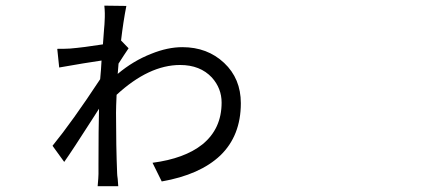

<svg xmlns="http://www.w3.org/2000/svg" viewBox="-20 -636 1540 673"><path d="M322.3 16.6Q325.2 -15.6 325.2 -25.9Q325.2 -36.1 325.2 -59.6Q325.2 -186.5 327.1 -254.9Q319.3 -243.2 302.7 -216.8Q233.4 -108.4 205.1 -68.4L164.1 -125Q233.4 -210 331.1 -358.4Q332 -369.1 334 -392.6Q335 -413.1 335.9 -423.8Q281.2 -416 187.5 -399.4L180.7 -464.8Q210 -464.8 225.6 -465.8Q272.5 -469.7 340.8 -480.5Q341.8 -500 344.7 -533.2Q346.7 -553.7 346.7 -561.5Q348.6 -590.8 345.7 -616.2L422.9 -615.2Q412.1 -560.5 404.3 -494.1L430.7 -466.8Q425.8 -460 413.1 -440.4Q401.4 -421.9 395.5 -413.1Q394.5 -400.4 392.6 -377Q447.3 -422.9 509.8 -447.3Q567.4 -470.7 619.1 -470.7Q707 -470.7 765.6 -415.5Q824.2 -360.4 824.2 -274.4Q824.2 -160.2 752 -90.8Q680.7 -23.4 546.9 0L514.6 -65.4Q627 -80.1 689.5 -129.9Q756.8 -184.6 756.8 -276.4Q756.8 -326.2 722.7 -364.3Q681.6 -408.2 611.3 -408.2Q502 -408.2 388.7 -303.7Q386.7 -260.7 386.7 -241.2Q386.7 -123 390.6 -28.3Q390.6 -22.5 392.6 -8.8Q393.6 8.8 394.5 16.6Z"/></svg>

Font: Bpmf GenSeki Gothic R
Style: R
Weight: 400
Foundry: But Ko
Version: Version 1.320